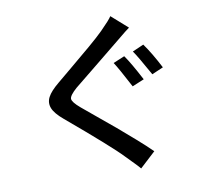

<svg xmlns="http://www.w3.org/2000/svg" viewBox="-92 -913 1183 1084"><g transform="rotate(-10 500.0 -371.5)"><path d="M581.1 -545.9 646.5 -573.2Q678.7 -528.3 732.4 -425.8L664.1 -397.5Q604.5 -510.7 581.1 -545.9ZM699.2 -590.8 763.7 -619.1Q804.7 -562.5 850.6 -473.6L785.2 -445.3Q720.7 -561.5 699.2 -590.8ZM608.4 -809.6 701.2 -727.5Q689.5 -719.7 675.3 -708Q661.1 -696.3 646 -684.1Q630.9 -671.9 625 -667Q594.7 -641.6 491.7 -558.6Q388.7 -475.6 350.6 -444.3Q308.6 -407.2 309.1 -388.2Q309.6 -369.1 353.5 -332Q362.3 -324.2 428.7 -269.5Q495.1 -214.8 535.2 -181.2Q575.2 -147.5 631.3 -98.1Q687.5 -48.8 720.7 -15.6L630.9 67.4Q617.2 50.8 589.4 22.9Q561.5 -4.9 553.7 -13.7Q491.2 -80.1 249 -284.2Q201.2 -324.2 188.5 -356.4Q175.8 -388.7 191.9 -419.9Q208 -451.2 256.8 -491.2Q280.3 -510.7 344.2 -564Q408.2 -617.2 460.4 -661.6Q512.7 -706.1 543 -736.3Q596.7 -790 608.4 -809.6Z"/></g></svg>

Font: Gen Shin Gothic Medium
Style: Regular
Weight: 500
Designer: [Source Han Sans]
Ryoko NISHIZUKA  (kana & ideographs); Paul D. Hunt (Latin, Greek & Cyrillic); Wenlong ZHANG  (bopomofo
Version: Version 1.002.20150607